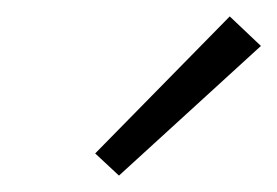

<svg xmlns="http://www.w3.org/2000/svg" viewBox="-20 -713 338 234"><path d="M96 -526 260 -693 298 -657 125 -499Z"/></svg>

Font: Ysabeau Infant Semilight
Style: Italic
Weight: 300
Italic angle: -12°
Designer: Christian Thalmann (Catharsis Fonts)
Version: Version 0.003